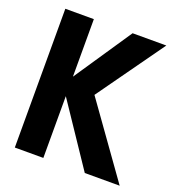

<svg xmlns="http://www.w3.org/2000/svg" viewBox="-130 -828 870 936"><g transform="rotate(20 304.5 -360.0)"><path d="M50 0V-720H198V0ZM166 -374 399 -720H574L327 -374ZM413 0 162 -374H327L594 0Z"/></g></svg>

Font: Instrument Sans SemiCondensed
Style: Bold
Weight: 700
Width: 4
Designer: Rodrigo Fuenzalida
Foundry: fragTYPE
Version: Version 1.000;gftools[0.9.28]